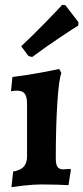

<svg xmlns="http://www.w3.org/2000/svg" viewBox="-20 -757 342 788"><path d="M91 -115V-329Q91 -360 81.5 -372.5Q72 -385 49 -385Q41 -385 34 -384Q27 -383 25 -382L31 -441Q89 -448 147.5 -459Q206 -470 223 -474L232 -457Q222 -435 215.5 -338Q209 -241 209 -106Q209 -82 216 -72Q223 -62 239 -62Q248 -62 256.5 -63Q265 -64 268 -64L271 -60L261 3Q249 2 217 1Q185 0 150 0Q119 0 79 4.5Q39 9 27 11L34 -53Q64 -58 77.5 -73Q91 -88 91 -115ZM112 -523 97 -527 67 -567Q119 -616 170 -668.5Q221 -721 235 -737L248 -736L302 -666L301 -652Q284 -642 227 -604Q170 -566 112 -523Z"/></svg>

Font: Sahitya
Style: Bold
Weight: 700
Designer: Juan Pablo del Peral
Foundry: Juan Pablo del Peral (http://www.huertatipografica.com)
Version: Version 1.001;PS 001.000;hotconv 1.0.70;makeotf.lib2.5.58329